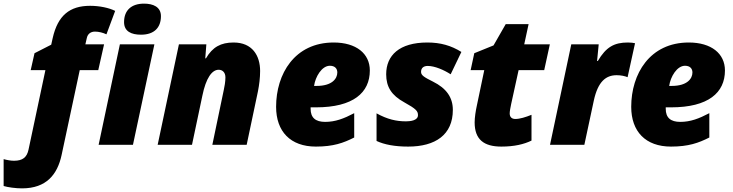

<svg xmlns="http://www.w3.org/2000/svg" viewBox="-122 -797 4033 1057"><path d="M654 -606C729 -606 764 -647 764 -708C764 -759 721 -777 671 -777C602 -777 561 -741 561 -675C561 -624 601 -606 654 -606ZM-1 240C134 240 194 163 217 57L317 -411H419L451 -553H348L356 -588C361 -611 378 -623 401 -623C422 -623 445 -617 464 -608L512 -737C478 -754 426 -765 374 -765C262 -765 196 -712 168 -587L160 -551L68 -504L47 -411H128L35 27C26 69 3 88 -45 88C-63 88 -84 84 -102 79V227C-79 234 -36 240 -1 240ZM421 0H610L728 -553H538Z M746 0H935L992 -270C1012 -368 1045 -413 1082 -413C1102 -413 1119 -399 1119 -371C1119 -348 1114 -319 1110 -302L1047 0H1236L1298 -294C1305 -329 1310 -369 1310 -406C1310 -491 1267 -563 1164 -563C1094 -563 1048 -538 1012 -476H1008L1014 -553H863Z M1617 10C1713 10 1769 -10 1828 -40V-174C1771 -144 1724 -126 1668 -126C1615 -126 1588 -149 1588 -198V-206H1617C1823 -206 1914 -287 1914 -409C1914 -502 1839 -563 1715 -563C1500 -563 1398 -390 1398 -209C1398 -73 1477 10 1617 10ZM1621 -324H1607C1614 -375 1650 -435 1694 -435C1722 -435 1735 -419 1735 -398C1735 -364 1706 -324 1621 -324Z M2125 10C2275 10 2371 -55 2371 -192C2371 -260 2336 -311 2261 -348C2215 -371 2196 -382 2196 -401C2196 -423 2210 -434 2233 -434C2271 -434 2322 -412 2359 -388L2418 -511C2362 -546 2303 -563 2231 -563C2076 -563 2004 -492 2004 -388C2004 -318 2034 -272 2103 -234C2170 -197 2179 -185 2179 -163C2179 -133 2136 -129 2113 -129C2060 -129 2011 -140 1951 -173V-21C1994 -1 2051 10 2125 10Z M2638 10C2710 10 2763 -3 2804 -23V-165C2772 -152 2740 -142 2715 -142C2697 -142 2684 -151 2684 -173C2684 -184 2688 -205 2692 -224L2733 -411H2874L2905 -553H2764L2788 -664H2662L2595 -547L2489 -504L2469 -411H2544L2503 -215C2497 -188 2491 -150 2491 -123C2491 -29 2542 10 2638 10Z M2906 0H3095L3147 -243C3170 -349 3214 -383 3273 -383C3297 -383 3319 -378 3333 -372L3374 -559C3368 -561 3349 -563 3335 -563C3260 -563 3215 -539 3169 -461H3165L3174 -553H3023Z M3572 10C3668 10 3724 -10 3783 -40V-174C3726 -144 3679 -126 3623 -126C3570 -126 3543 -149 3543 -198V-206H3572C3778 -206 3869 -287 3869 -409C3869 -502 3794 -563 3670 -563C3455 -563 3353 -390 3353 -209C3353 -73 3432 10 3572 10ZM3576 -324H3562C3569 -375 3605 -435 3649 -435C3677 -435 3690 -419 3690 -398C3690 -364 3661 -324 3576 -324Z"/></svg>

Font: Noto Sans Black
Style: Italic
Weight: 900
Italic angle: -12°
Designer: Monotype Design Team
Foundry: Monotype Imaging Inc.
Version: Version 2.013